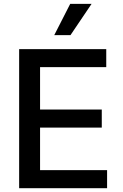

<svg xmlns="http://www.w3.org/2000/svg" viewBox="-20 -984 643 1004"><path d="M263.7 -800.3 347.2 -963.9H459L348.6 -800.3ZM80.1 0V-727.1H535.6V-632.8H189.5V-411.1H512.2V-316.9H189.5V-94.2H540V0Z"/></svg>

Font: Interop Med
Style: Regular
Weight: 500
Designer: Rasmus Andersson, Google, Jang Haemin
Foundry: jhaemin
Version: Version 1.007